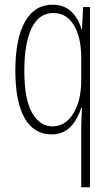

<svg xmlns="http://www.w3.org/2000/svg" viewBox="-20 -559 470 813"><path d="M324 -20Q324 -33 325 -56Q326 -79 327 -103H324Q308 -52 277.5 -21Q247 10 198 10Q124 10 84.5 -58.5Q45 -127 45 -260Q45 -394 85.5 -466.5Q126 -539 202 -539Q252 -539 282.5 -509.5Q313 -480 325 -435H327L332 -529H361V234H324ZM202 -24Q257 -24 290.5 -78.5Q324 -133 324 -220V-312Q324 -402 292.5 -453Q261 -504 206 -504Q145 -504 114 -440Q83 -376 83 -260Q83 -138 116 -81Q149 -24 202 -24Z"/></svg>

Font: Noto Sans Devanagari ExtraCondensed ExtraLight
Style: Regular
Weight: 200
Width: 2
Designer: Jelle Bosma - Monotype Design Team
Foundry: Monotype Imaging Inc.
Version: Version 2.004; ttfautohint (v1.8.4.7-5d5b)